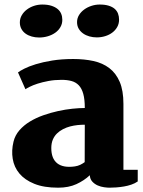

<svg xmlns="http://www.w3.org/2000/svg" viewBox="-20 -826 639 859"><path d="M413.1 -658.7Q396 -658.7 380.1 -663.1Q364.3 -667.5 351.8 -676.3Q339.4 -685.1 332 -697.8Q324.7 -710.4 324.7 -727.1Q324.7 -744.1 333.5 -758.5Q342.3 -772.9 356.7 -783.4Q371.1 -793.9 389.2 -799.8Q407.2 -805.7 425.8 -805.7Q449.7 -805.7 466.3 -800.5Q482.9 -795.4 493.2 -786.4Q503.4 -777.3 508.1 -764.9Q512.7 -752.4 512.7 -738.3Q512.7 -719.7 504.4 -705.1Q496.1 -690.4 482.4 -680.2Q468.8 -669.9 450.7 -664.3Q432.6 -658.7 413.1 -658.7ZM155.3 -658.2Q137.7 -658.2 122.1 -662.6Q106.4 -667 94.5 -675.5Q82.5 -684.1 75.7 -696.8Q68.8 -709.5 68.8 -725.6Q68.8 -743.2 77.4 -757.8Q85.9 -772.5 100.1 -783.2Q114.3 -793.9 132.1 -799.8Q149.9 -805.7 168.9 -805.7Q192.9 -805.7 209.7 -800.3Q226.6 -794.9 237.5 -785.9Q248.5 -776.9 253.7 -764.4Q258.8 -752 258.8 -737.3Q258.8 -719.2 250.2 -704.6Q241.7 -689.9 227.3 -679.7Q212.9 -669.4 194.1 -663.8Q175.3 -658.2 155.3 -658.2ZM40.5 -192.4Q47.4 -220.7 66.9 -243.2Q86.4 -265.6 113.8 -282.2Q141.1 -298.8 173.8 -310.3Q206.5 -321.8 239.7 -329.1Q272.9 -336.4 304 -339.6Q335 -342.8 359.4 -342.8Q359.4 -381.8 352.5 -406.2Q345.7 -430.7 332.3 -444.6Q318.8 -458.5 299.6 -463.6Q280.3 -468.8 255.4 -468.8Q223.6 -468.8 196.5 -463.6Q169.4 -458.5 148.2 -451.7Q127 -444.8 113 -437.7Q99.1 -430.7 93.8 -426.8L60.5 -502Q68.4 -508.3 88.4 -518.6Q108.4 -528.8 139.9 -538.6Q171.4 -548.3 213.6 -555.2Q255.9 -562 307.6 -562Q356.9 -562 398.2 -553Q439.5 -543.9 469.2 -521.2Q499 -498.5 515.6 -459.7Q532.2 -420.9 532.2 -361.3V-66.4H596.2V-14.2Q583.5 -5.4 567.6 0Q551.8 5.4 534.7 8.3Q517.6 11.2 500.7 12.5Q483.9 13.7 469.7 13.7Q460.4 13.7 445.8 11.7Q431.2 9.8 417.2 3.7Q403.3 -2.4 393.1 -13.4Q382.8 -24.4 381.8 -42Q356.4 -18.1 321.8 -2.2Q287.1 13.7 240.2 13.7Q176.3 13.7 133.5 -3.7Q90.8 -21 66.9 -49.6Q43 -78.1 36.9 -115.5Q30.8 -152.8 40.5 -192.4ZM209.5 -163.6Q209.5 -116.2 236.3 -95.2Q263.2 -74.2 314.9 -81.5Q328.1 -83.5 338.9 -88.6Q349.6 -93.8 358.9 -100.6Q358.9 -142.6 359.1 -184.3Q359.4 -226.1 359.4 -268.1Q344.2 -268.1 327.1 -266.4Q310.1 -264.6 293.5 -260.3Q276.9 -255.9 261.7 -248Q246.6 -240.2 234.9 -228.8Q223.1 -217.3 216.3 -201.2Q209.5 -185.1 209.5 -163.6Z"/></svg>

Font: Merriweather
Style: Heavy
Weight: 900
Version: Version 1.003